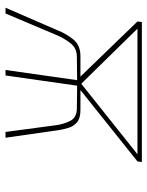

<svg xmlns="http://www.w3.org/2000/svg" viewBox="61 -596 535 697"><g transform="rotate(90 328.5 -247.5)"><path d="M8 0 90 -189Q102 -220 123 -246Q144 -272 184 -272H258L58 -479L60 -495H568L566 -479L307 -272H379Q409 -272 423.5 -260Q438 -248 444 -229Q450 -210 453 -189L480 0H459L434 -187Q430 -213 418.5 -235.5Q407 -258 375 -259L291 -260L254 0H234L271 -260L186 -259Q155 -259 137 -236Q119 -213 108 -187L29 0ZM284 -275 540 -479H84Z"/></g></svg>

Font: Alumni Sans SC Thin
Style: Italic
Weight: 100
Italic angle: -8°
Designer: Robert E. Leuschke
Foundry: Robert E. Leuschke
Version: Version 1.016